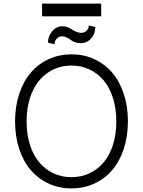

<svg xmlns="http://www.w3.org/2000/svg" viewBox="-20 -1040 797 1070"><path d="M378.2 -737.2Q446.7 -737.2 505 -710.6Q563.2 -683.9 604.6 -636Q646 -588.1 669.4 -517.9Q692.8 -447.8 692.8 -363.6Q692.8 -279.5 669.4 -209.3Q646 -139.2 604.6 -91.3Q563.2 -43.3 505 -16.7Q446.7 9.9 378.2 9.9Q309.7 9.9 251.6 -16.7Q193.5 -43.3 152 -91.4Q110.4 -139.6 87.2 -209.7Q63.9 -279.8 63.9 -363.6Q63.9 -447.4 87.4 -517.6Q110.8 -587.7 152.2 -635.8Q193.5 -683.9 251.8 -710.6Q310 -737.2 378.2 -737.2ZM128.2 -363.6Q128.2 -291.9 147 -233Q165.8 -174 199.2 -134.8Q232.6 -95.5 278.4 -74Q324.2 -52.6 378.2 -52.6Q431.8 -52.6 477.8 -73.9Q523.8 -95.2 557.2 -134.4Q590.6 -173.7 609.4 -232.6Q628.2 -291.5 628.2 -363.6Q628.2 -435.7 609.4 -494.7Q590.6 -553.6 557 -592.9Q523.4 -632.1 477.6 -653.4Q431.8 -674.7 378.2 -674.7Q324.6 -674.7 278.9 -653.4Q233.3 -632.1 199.8 -592.9Q166.2 -553.6 147.2 -494.7Q128.2 -435.7 128.2 -363.6ZM544 -1019.9V-948.9H214.5V-1019.9ZM474.4 -898.1 511 -889.2Q511 -851.6 487.6 -825.3Q464.1 -799 428.6 -799.4Q415.8 -799.4 404.1 -802.7Q392.4 -806.1 386.4 -809.7Q380.3 -813.2 370.4 -820Q360.8 -826.3 356.2 -829Q351.6 -831.7 342.5 -834.7Q333.5 -837.7 323.9 -837.7Q307.5 -837.4 295.6 -823.9Q283.7 -810.4 283.7 -793L247.2 -802.6Q247.5 -838.8 271 -866.3Q294.4 -893.8 328.1 -893.8Q343 -893.8 357.4 -888.1Q371.8 -882.5 381.7 -875.5Q391.7 -868.6 405.4 -862.7Q419 -856.9 432.9 -856.9Q450.3 -857.2 462.5 -868.8Q474.8 -880.3 474.4 -898.1Z"/></svg>

Font: Inter Light BETA
Style: Regular
Weight: 300
Designer: Rasmus Andersson
Foundry: rsms
Version: Version 3.011;git-f93a4a705